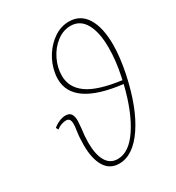

<svg xmlns="http://www.w3.org/2000/svg" viewBox="-173 -817 850 928"><g transform="rotate(-30 252.5 -352.5)"><path d="M482 -508Q482 -439 464 -352Q429 -186 364 -90Q299 6 221 6Q169 6 142.5 -37.5Q116 -81 116 -157Q116 -199 121 -231Q125 -257 125 -271Q125 -287 119.5 -295.5Q114 -304 100 -304Q89 -304 74.5 -299Q60 -294 48 -284L41 -297Q56 -310 75 -318Q94 -326 110 -326Q133 -326 141.5 -312Q150 -298 150 -275Q150 -270 147 -234Q141 -192 141 -157Q141 -90 162.5 -53.5Q184 -17 226 -17Q290 -17 344 -99Q398 -181 431 -317Q167 -348 167 -496Q167 -513 170 -529Q178 -577 204.5 -618.5Q231 -660 269.5 -685.5Q308 -711 352 -711Q415 -711 448.5 -657.5Q482 -604 482 -508ZM456 -506Q456 -592 428.5 -640.5Q401 -689 348 -689Q307 -689 271 -661.5Q235 -634 213.5 -590Q192 -546 192 -500Q192 -435 249 -394Q306 -353 435 -336L439 -354Q456 -433 456 -506Z"/></g></svg>

Font: Ysabeau Extralight
Style: Italic
Weight: 200
Italic angle: -12°
Designer: Christian Thalmann (Catharsis Fonts)
Version: Version 0.003